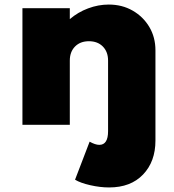

<svg xmlns="http://www.w3.org/2000/svg" viewBox="-20 -548 765 843"><path d="M459 275Q554 275 608.2 218.2Q662.5 161.5 662.5 69V-327Q662.5 -384.5 635.5 -429.8Q608.5 -475 562.2 -501.5Q516 -528 457.5 -528Q411.5 -528 366.8 -511.2Q322 -494.5 286.5 -464V-512H78.5V0H286.5V-282Q286.5 -320.5 309.5 -343.8Q332.5 -367 370.5 -367Q408.5 -367 431.5 -343.8Q454.5 -320.5 454.5 -282V28Q454.5 88 416 88Q398.5 88 373.5 74L309.5 241Q333.5 255.5 376.5 265.2Q419.5 275 459 275Z"/></svg>

Font: Spartan Black
Style: Regular
Weight: 900
Designer: Matt Bailey, Mirko Velimirovic
Foundry: Matt Bailey
Version: Version 1.003; ttfautohint (v1.8.3)